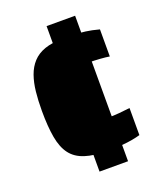

<svg xmlns="http://www.w3.org/2000/svg" viewBox="-132 -781 733 873"><g transform="rotate(-20 234.5 -344.0)"><path d="M264 -68Q199 -68 156 -82Q113 -96 89 -127.5Q65 -159 55.5 -212Q46 -265 46 -341Q46 -391 50.5 -433Q55 -475 67 -509Q79 -543 101.5 -567.5Q124 -592 159.5 -604.5Q195 -617 246 -617Q276 -617 302 -616.5Q328 -616 356 -612.5Q384 -609 421 -599V-468Q404 -471 374.5 -473Q345 -475 319 -475Q291 -475 274.5 -470Q258 -465 249.5 -451.5Q241 -438 238.5 -411.5Q236 -385 236 -342Q236 -299 238.5 -272.5Q241 -246 249.5 -232.5Q258 -219 274.5 -214Q291 -209 320 -209Q344 -209 373.5 -211.5Q403 -214 425 -217V-86Q408 -81 386 -77Q364 -73 335 -70.5Q306 -68 264 -68ZM198 8V-696H336V8Z"/></g></svg>

Font: Saira Thin ExtraBold
Style: Regular
Weight: 800
Version: Version 1.101